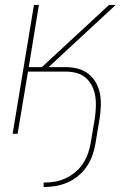

<svg xmlns="http://www.w3.org/2000/svg" viewBox="-20 -540 540 775"><path d="M156 215V197Q178 197 200 193.5Q222 190 243 180.5Q264 171 282.5 156Q301 141 314 121.5Q327 102 334.5 81Q342 60 346 38L363 -64Q366 -86 367 -108.5Q368 -131 364.5 -152.5Q361 -174 351.5 -193Q342 -212 326.5 -225.5Q311 -239 290 -245Q269 -251 246 -251H93L51 0H31L117 -520H137L96 -269H149L420 -520H447L176 -269H246Q272 -269 295.5 -262.5Q319 -256 337.5 -241.5Q356 -227 367.5 -206Q379 -185 383.5 -161Q388 -137 387 -111.5Q386 -86 382 -61L365 41Q361 65 352.5 88.5Q344 112 329.5 133Q315 154 295 170.5Q275 187 251.5 197Q228 207 204 211Q180 215 156 215Z"/></svg>

Font: Iosevka SS04 Thin Oblique
Style: Regular
Weight: 100
Italic angle: -9°
Monospace: yes
Designer: Belleve Invis
Foundry: Belleve Invis
Version: Version 19.0.0; ttfautohint (v1.8.4)